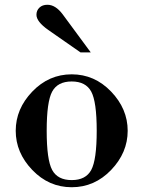

<svg xmlns="http://www.w3.org/2000/svg" viewBox="-20 -774 602 806"><path d="M115.5 -60.5Q46 -133 46 -225Q46 -317 115.5 -389.5Q185 -462 281 -462Q377 -462 446.5 -389.5Q516 -317 516 -225Q516 -133 446.5 -60.5Q377 12 281 12Q185 12 115.5 -60.5ZM199 -389.5Q176 -347 176 -225Q176 -103 199 -60.5Q222 -18 281 -18Q340 -18 363 -60.5Q386 -103 386 -225Q386 -347 363 -389.5Q340 -432 281 -432Q222 -432 199 -389.5ZM361 -554H318L183 -648Q133 -683 133 -712Q133 -730 145.5 -742Q158 -754 179 -754Q213 -754 243 -714Z"/></svg>

Font: Libre Bodoni
Style: Regular
Weight: 400
Designer: Pablo Impallari, Rodrigo Fuenzalida
Foundry: Pablo Impallari, Rodrigo Fuenzalida
Version: Version 1.001